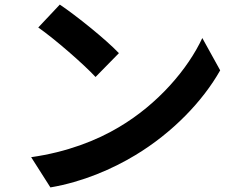

<svg xmlns="http://www.w3.org/2000/svg" viewBox="-20 -780 1040 838"><path d="M241 -760 147 -660C220 -609 345 -500 397 -444L499 -548C441 -609 311 -713 241 -760ZM116 -94 200 38C341 14 470 -42 571 -103C732 -200 865 -338 941 -473L863 -614C800 -479 670 -326 499 -225C402 -167 272 -116 116 -94Z"/></svg>

Font: Noto Sans CJK TC
Style: Bold
Weight: 700
Designer: Ryoko NISHIZUKA 西塚涼子 (kana, bopomofo & ideographs); Paul D. Hunt (Latin, Greek & Cyrillic); Sandoll Communications 산돌커뮤니
Foundry: Adobe
Version: Version 2.004;hotconv 1.0.118;makeotfexe 2.5.65603